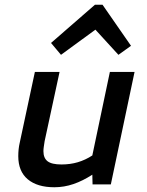

<svg xmlns="http://www.w3.org/2000/svg" viewBox="-20 -777 620 809"><path d="M209 12Q137 12 97 -21.5Q57 -55 57 -119Q57 -134 58.5 -148Q60 -162 63 -175L127 -474H231L168 -182Q166 -169 164.5 -158.5Q163 -148 163 -140Q163 -111 180.5 -97.5Q198 -84 239 -84Q276 -84 308 -93.5Q340 -103 369 -122L443 -474H547L447 0H370L369 -41Q329 -15 289.5 -1.5Q250 12 209 12ZM237 -546 195 -596 380 -757H412L532 -584L479 -546L382 -652Z"/></svg>

Font: Sometype Mono SemiBold
Style: Italic
Weight: 600
Italic angle: -12°
Designer: Ryoichi Tsunekawa
Foundry: Dharma Type
Version: Version 1.001